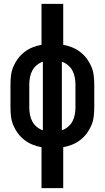

<svg xmlns="http://www.w3.org/2000/svg" viewBox="-20 -755 540 990"><path d="M194 215V4Q171 0 148.5 -9Q126 -18 107 -32.5Q88 -47 73.5 -66Q59 -85 49.5 -107Q40 -129 37 -152.5Q34 -176 34 -200V-320Q34 -344 37 -367.5Q40 -391 49.5 -413Q59 -435 73.5 -454Q88 -473 107 -487.5Q126 -502 148.5 -511Q171 -520 194 -524V-735H306V-524Q329 -520 351.5 -511Q374 -502 393 -487.5Q412 -473 426.5 -454Q441 -435 450.5 -413Q460 -391 463 -367.5Q466 -344 466 -320V-200Q466 -176 463 -152.5Q460 -129 450.5 -107Q441 -85 426.5 -66Q412 -47 393 -32.5Q374 -18 351.5 -9Q329 0 306 4V215ZM201 -83V-437Q184 -431 169.5 -419Q155 -407 146.5 -391Q138 -375 134.5 -356.5Q131 -338 131 -320V-200Q131 -182 134.5 -163.5Q138 -145 146.5 -129Q155 -113 169.5 -101Q184 -89 201 -83ZM299 -83Q316 -89 330.5 -101Q345 -113 353.5 -129Q362 -145 365.5 -163.5Q369 -182 369 -200V-320Q369 -338 365.5 -356.5Q362 -375 353.5 -391Q345 -407 330.5 -419Q316 -431 299 -437Z"/></svg>

Font: Moesevka
Style: Bold
Weight: 700
Monospace: yes
Designer: Belleve Invis
Foundry: Belleve Invis
Version: Version 32.5.0; ttfautohint (v1.8.4)